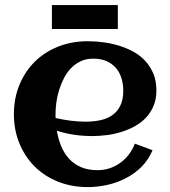

<svg xmlns="http://www.w3.org/2000/svg" viewBox="-20 -744 686 775"><path d="M204.6 -267.6Q234.9 -260.7 265.1 -256.8Q295.4 -252.9 326.2 -252.9Q358.4 -252.9 386 -259Q413.6 -265.1 433.8 -279.5Q454.1 -293.9 465.8 -317.9Q477.5 -341.8 477.5 -377.4Q477.5 -406.2 469.7 -430.2Q461.9 -454.1 446.5 -471.2Q431.2 -488.3 408.7 -497.8Q386.2 -507.3 356.4 -507.3Q328.6 -507.3 306.4 -497.1Q284.2 -486.8 267.3 -469.5Q250.5 -452.1 238.5 -429.2Q226.6 -406.2 218.8 -381.3Q210.9 -356.4 207.5 -331.1Q204.1 -305.7 204.1 -283.2Q204.1 -279.3 204.1 -275.4Q204.1 -271.5 204.6 -267.6ZM611.3 -378.9Q611.3 -344.2 600.1 -317.1Q588.9 -290 569.6 -269.5Q550.3 -249 524.9 -234.9Q499.5 -220.7 470.7 -211.7Q441.9 -202.6 411.4 -198.7Q380.9 -194.8 352.1 -194.8Q315.4 -194.8 279.8 -200Q244.1 -205.1 209.5 -216.3Q214.8 -184.1 226.6 -155Q238.3 -126 257.8 -104.2Q277.3 -82.5 305.9 -69.8Q334.5 -57.1 373.5 -57.1Q399.4 -57.1 422.9 -64.9Q446.3 -72.8 465.8 -86.9Q485.4 -101.1 500.2 -120.6Q515.1 -140.1 524.4 -164.1L595.7 -137.7Q579.6 -99.1 551.5 -71Q523.4 -43 488 -24.7Q452.6 -6.3 412.8 2.4Q373 11.2 334 11.2Q269.5 11.2 214.8 -10.5Q160.2 -32.2 120.6 -71.3Q81.1 -110.4 58.6 -164.6Q36.1 -218.8 36.1 -283.2Q36.1 -347.7 58.6 -401.9Q81.1 -456.1 120.6 -495.1Q160.2 -534.2 214.8 -555.9Q269.5 -577.6 334 -577.6Q365.2 -577.6 397.9 -573.2Q430.7 -568.8 461.4 -559.3Q492.2 -549.8 519.5 -534.7Q546.9 -519.5 567.1 -497.3Q587.4 -475.1 599.4 -445.8Q611.3 -416.5 611.3 -378.9ZM455.6 -627H189.5V-723.6H455.6Z"/></svg>

Font: Aclonica
Style: Regular
Weight: 400
Version: Version 1.001